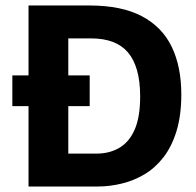

<svg xmlns="http://www.w3.org/2000/svg" viewBox="-20 -680 715 700"><path d="M25 -405H307V-293H25ZM152 0V-120H332Q379 -120 415 -141Q451 -162 471 -207.5Q491 -253 491 -328Q491 -384 479.5 -424Q468 -464 446 -489.5Q424 -515 390.5 -527.5Q357 -540 312 -540H152V-660H306Q423 -660 497 -621Q571 -582 606 -509.5Q641 -437 641 -336Q641 -259 623.5 -202Q606 -145 575.5 -106Q545 -67 506 -44Q467 -21 423 -10.5Q379 0 336 0ZM84 0V-660H229V0Z"/></svg>

Font: Bricolage Grotesque 72pt
Style: Bold
Weight: 700
Designer: Mathieu Triay
Foundry: Atelier Triay
Version: Version 1.001;gftools[0.9.33.dev8+g029e19f]